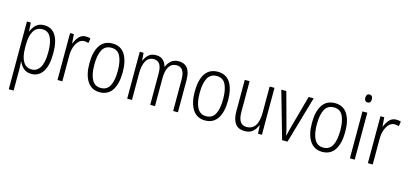

<svg xmlns="http://www.w3.org/2000/svg" viewBox="-76 -1298 4475 2102"><g transform="rotate(15 2161.5 -247.5)"><path d="M270 -542Q353 -542 398 -474Q443 -406 443 -269Q443 -131 396.5 -60.5Q350 10 269 10Q213 10 179 -20Q145 -50 129 -90H125Q126 -72 127.5 -50.5Q129 -29 129 -8V236H74V-532H118L124 -434H127Q145 -480 179 -511Q213 -542 270 -542ZM261 -494Q195 -494 162 -438.5Q129 -383 129 -285V-249Q129 -146 162.5 -92Q196 -38 260 -38Q318 -38 352.5 -94Q387 -150 387 -269Q387 -378 356.5 -436Q326 -494 261 -494Z M741 -541Q754 -541 768 -539Q782 -537 794 -532L785 -479Q775 -482 763 -484.5Q751 -487 738 -487Q701 -487 673.5 -458.5Q646 -430 631.5 -383.5Q617 -337 618 -282V0H563V-532H606L614 -429H617Q633 -472 663 -506.5Q693 -541 741 -541Z M1231 -267Q1231 -136 1183.5 -63Q1136 10 1042 10Q950 10 901.5 -63.5Q853 -137 853 -267Q853 -399 901 -470.5Q949 -542 1043 -542Q1137 -542 1184 -469Q1231 -396 1231 -267ZM909 -267Q909 -157 941.5 -97.5Q974 -38 1042 -38Q1111 -38 1143 -96.5Q1175 -155 1175 -267Q1175 -373 1144.5 -433.5Q1114 -494 1043 -494Q973 -494 941 -435.5Q909 -377 909 -267Z M1795 -542Q1859 -542 1893.5 -498.5Q1928 -455 1928 -363V0H1874V-357Q1874 -430 1849.5 -462Q1825 -494 1784 -494Q1727 -494 1697.5 -448Q1668 -402 1668 -316V0H1614V-352Q1614 -430 1590 -462Q1566 -494 1525 -494Q1463 -494 1435 -441Q1407 -388 1407 -307V0H1353V-532H1396L1403 -446H1406Q1422 -485 1452.5 -513.5Q1483 -542 1536 -542Q1587 -542 1616.5 -514.5Q1646 -487 1656 -445H1660Q1679 -490 1711 -516Q1743 -542 1795 -542Z M2425 -267Q2425 -136 2377.5 -63Q2330 10 2236 10Q2144 10 2095.5 -63.5Q2047 -137 2047 -267Q2047 -399 2095 -470.5Q2143 -542 2237 -542Q2331 -542 2378 -469Q2425 -396 2425 -267ZM2103 -267Q2103 -157 2135.5 -97.5Q2168 -38 2236 -38Q2305 -38 2337 -96.5Q2369 -155 2369 -267Q2369 -373 2338.5 -433.5Q2308 -494 2237 -494Q2167 -494 2135 -435.5Q2103 -377 2103 -267Z M2880 -532V0H2836L2830 -92H2826Q2810 -49 2776 -19.5Q2742 10 2686 10Q2612 10 2577.5 -37.5Q2543 -85 2543 -176V-532H2598V-186Q2598 -110 2622 -74.5Q2646 -39 2694 -39Q2825 -39 2825 -240V-532Z M3109 0 2957 -532H3014L3109 -183Q3117 -153 3125 -122.5Q3133 -92 3138 -62H3141Q3146 -86 3153 -115.5Q3160 -145 3169 -176L3267 -532H3324L3170 0Z M3753 -267Q3753 -136 3705.5 -63Q3658 10 3564 10Q3472 10 3423.5 -63.5Q3375 -137 3375 -267Q3375 -399 3423 -470.5Q3471 -542 3565 -542Q3659 -542 3706 -469Q3753 -396 3753 -267ZM3431 -267Q3431 -157 3463.5 -97.5Q3496 -38 3564 -38Q3633 -38 3665 -96.5Q3697 -155 3697 -267Q3697 -373 3666.5 -433.5Q3636 -494 3565 -494Q3495 -494 3463 -435.5Q3431 -377 3431 -267Z M3905 -731Q3924 -731 3933 -718.5Q3942 -706 3942 -686Q3942 -641 3905 -641Q3887 -641 3877.5 -653Q3868 -665 3868 -686Q3868 -706 3877 -718.5Q3886 -731 3905 -731ZM3932 -532V0H3877V-532Z M4259 -541Q4272 -541 4286 -539Q4300 -537 4312 -532L4303 -479Q4293 -482 4281 -484.5Q4269 -487 4256 -487Q4219 -487 4191.5 -458.5Q4164 -430 4149.5 -383.5Q4135 -337 4136 -282V0H4081V-532H4124L4132 -429H4135Q4151 -472 4181 -506.5Q4211 -541 4259 -541Z"/></g></svg>

Font: Noto Sans Ethiopic Condensed Light
Style: Regular
Weight: 300
Width: 3
Designer: Monotype Design Team
Foundry: Monotype Imaging Inc.
Version: Version 2.102; ttfautohint (v1.8.4.7-5d5b)